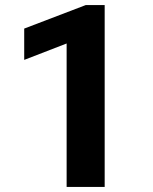

<svg xmlns="http://www.w3.org/2000/svg" viewBox="-20 -739 604 759"><path d="M243.4 0V-567.1L75.7 -502.2V-626L319.1 -719H393.8V0Z"/></svg>

Font: RobotoFlex
Style: Regular
Weight: 400
Designer: Berlow after Robertson
Foundry: Google
Version: Version 2.136